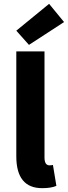

<svg xmlns="http://www.w3.org/2000/svg" viewBox="-20 -969 354 1001"><path d="M200 12Q65 12 65 -154V-701H212V-148Q212 -107 238 -107Q248 -107 256 -109L274 0Q247 12 200 12ZM131 -735 65 -809 236 -949 314 -854Z"/></svg>

Font: Toshiba Sans
Style: Bold
Weight: 700
Designer: Paul D. Hunt
Foundry: Toshiba Corporation
Version: Version 2.020;PS 2.0;hotconv 1.0.86;makeotf.lib2.5.63406